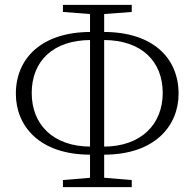

<svg xmlns="http://www.w3.org/2000/svg" viewBox="-20 -755 797 787"><path d="M350 -121H376V-154H353C196 -154 110 -246 110 -374C110 -503 196 -591 353 -591H376V-624H352C152 -624 45 -517 45 -371C45 -239 141 -121 350 -121ZM381 -121H406C616 -121 712 -240 712 -371C712 -516 608 -624 405 -624H381V-591H404C561 -591 647 -503 647 -374C647 -247 560 -154 404 -154H381ZM238 12H520V-17L388 -28H370L238 -17ZM370 -696H389L520 -706V-735H238V-706ZM349 12H407V-735H349Z"/></svg>

Font: Source Han Serif TW VF
Style: Regular
Weight: 250
Designer: Ryoko NISHIZUKA 西塚涼子 (kana & ideographs); Frank Grießhammer (Latin, Greek & Cyrillic); Wenlong ZHANG 张文龙 (bopomofo); San
Foundry: Adobe
Version: Version 2.002;hotconv 1.1.0;makeotfexe 2.6.0